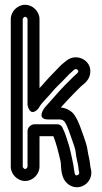

<svg xmlns="http://www.w3.org/2000/svg" viewBox="-20 -735 426 802"><path d="M95 -188V-39C95 -35 89 -29 85 -29C81 -29 75 -35 75 -39V-655C75 -659 81 -665 85 -665C89 -665 95 -659 95 -655V-297C95 -297 103 -244 138 -279C141 -282 143 -286 145 -289C153 -305 184 -333 202 -356C212 -368 228 -383 240 -395L268 -424C274 -430 282 -437 290 -444C298 -450 308 -443 307 -436C306 -430 299 -427 282 -410L254 -382C226 -354 202 -324 176 -296C170 -289 164 -284 158 -271C158 -271 138 -236 181 -236H229C238 -236 245 -233 251 -225C264 -204 271 -178 282 -148C288 -131 295 -112 296 -100C298 -76 305 -56 307 -39C308 -29 309 -21 311 -14C311 -5 301 0 295 -4C290 -8 290 -35 281 -73C276 -93 272 -118 264 -140C258 -157 254 -176 243 -197C242 -199 242 -203 236 -209C231 -214 224 -216 218 -216H124C109 -216 95 -202 95 -188ZM85 -715C53 -715 25 -687 25 -655V-39C25 -7 53 21 85 21C117 21 145 -7 145 -39V-166H203C215 -136 224 -100 233 -61C237 -42 230 10 267 36C311 67 368 29 361 -22C360 -30 358 -32 357 -43C355 -68 348 -88 346 -106C343 -129 335 -149 330 -164C319 -193 311 -224 292 -253C280 -272 257 -284 234 -286C253 -307 271 -327 290 -346L318 -374C325 -381 354 -397 357 -431C363 -484 299 -515 258 -482C250 -475 242 -470 232 -460L204 -431C192 -419 176 -402 164 -388C159 -382 153 -375 145 -367V-655C145 -687 117 -715 85 -715Z"/></svg>

Font: Electronic
Style: Outline
Weight: 700
Version: Version 1.011